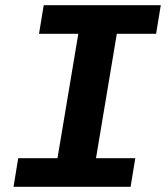

<svg xmlns="http://www.w3.org/2000/svg" viewBox="-20 -718 640 738"><path d="M32 0 50 -110H201L281 -588H130L148 -698H598L580 -588H429L349 -110H500L482 0Z"/></svg>

Font: IBM Plex Mono
Style: Bold Italic
Weight: 700
Italic angle: -9°
Monospace: yes
Designer: Mike Abbink, Paul van der Laan, Pieter van Rosmalen
Foundry: Bold Monday
Version: Version 2.3